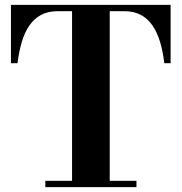

<svg xmlns="http://www.w3.org/2000/svg" viewBox="-20 -770 747 790"><path d="M166.5 0V-26H276.5V-724H217Q177.5 -724 148.8 -708.5Q120 -693 100.5 -664.5Q81 -636 69.5 -596.8Q58 -557.5 52 -510H25V-750H682V-510H656Q650.5 -557.5 638.8 -596.8Q627 -636 607.8 -664.5Q588.5 -693 559.8 -708.5Q531 -724 491 -724H431.5V-26H541.5V0Z"/></svg>

Font: Bodoni Moda 9pt
Style: Bold
Weight: 700
Designer: Owen Earl
Foundry: indestructible type
Version: Version 2.005